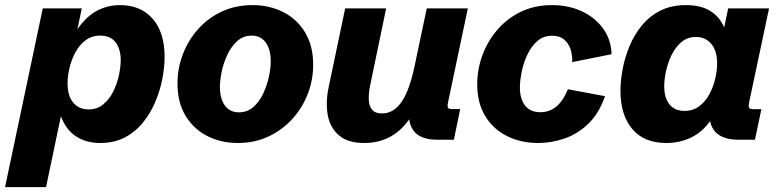

<svg xmlns="http://www.w3.org/2000/svg" viewBox="-55 -561 3129 771"><path d="M-34.7 190.4 116.7 -527.3H273.4L255.9 -443.8Q293.5 -497.1 336.2 -518.8Q378.9 -540.5 426.8 -540.5Q510.3 -540.5 558.1 -485.6Q606 -430.7 606 -332.5Q606 -292.5 597.2 -245.8Q588.4 -199.2 569.3 -153.6Q550.3 -107.9 520 -70.1Q489.7 -32.2 447 -9.5Q404.3 13.2 347.7 13.2Q291 13.2 250.5 -13.2Q210 -39.6 189.5 -94.2L129.9 190.4ZM300.3 -121.6Q335.4 -121.6 360.1 -142.3Q384.8 -163.1 400.1 -194.3Q415.5 -225.6 422.6 -259Q429.7 -292.5 429.7 -318.4Q429.7 -365.2 408.7 -391.6Q387.7 -418 348.1 -418Q313 -418 287.8 -398.7Q262.7 -379.4 246.8 -349.1Q231 -318.8 223.6 -286.1Q216.3 -253.4 216.3 -226.6Q216.3 -175.8 239.3 -148.7Q262.2 -121.6 300.3 -121.6Z M900.4 13.2Q832 13.2 777.1 -14.9Q722.2 -43 689.9 -96.4Q657.7 -149.9 657.7 -225.6Q657.7 -286.6 679.2 -343Q700.7 -399.4 740.5 -444.1Q780.3 -488.8 835.7 -514.6Q891.1 -540.5 959 -540.5Q1027.3 -540.5 1082.5 -512.5Q1137.7 -484.4 1170.2 -430.7Q1202.6 -377 1202.6 -301.3Q1202.6 -239.7 1180.7 -183.3Q1158.7 -127 1118.4 -82.8Q1078.1 -38.6 1022.7 -12.7Q967.3 13.2 900.4 13.2ZM904.8 -109.9Q938 -109.9 962.2 -131.1Q986.3 -152.3 1001.7 -184.8Q1017.1 -217.3 1024.7 -252.4Q1032.2 -287.6 1032.2 -315.4Q1032.2 -362.3 1012.2 -390.1Q992.2 -418 955.6 -418Q922.4 -418 898.4 -396.7Q874.5 -375.5 858.9 -343Q843.3 -310.5 835.7 -275.4Q828.1 -240.2 828.1 -211.9Q828.1 -165 847.9 -137.5Q867.7 -109.9 904.8 -109.9Z M1407.7 13.2Q1341.8 13.2 1306.2 -17.3Q1270.5 -47.9 1261.2 -98.6Q1252 -149.4 1264.6 -210.4L1331.1 -527.3H1495.6L1431.2 -217.3Q1425.3 -188 1425.8 -162.6Q1426.3 -137.2 1438.5 -121.3Q1450.7 -105.5 1479.5 -105.5Q1524.4 -105.5 1556.4 -150.1Q1588.4 -194.8 1609.4 -293.9L1658.7 -527.3H1823.7L1744.1 -149.9Q1740.7 -134.3 1743.9 -128.7Q1747.1 -123 1760.7 -123H1793L1767.6 0H1700.7Q1647.5 0 1620.1 -21.7Q1592.8 -43.5 1588.4 -82Q1521.5 13.2 1407.7 13.2Z M2106.9 13.2Q2036.6 13.2 1981.2 -14.4Q1925.8 -42 1893.6 -94.7Q1861.3 -147.5 1861.3 -222.7Q1861.3 -282.2 1882.1 -338.9Q1902.8 -395.5 1941.7 -440.9Q1980.5 -486.3 2035.9 -513.4Q2091.3 -540.5 2161.6 -540.5Q2228 -540.5 2281.5 -515.6Q2335 -490.7 2366.9 -446.3Q2398.9 -401.9 2400.9 -343.3L2242.7 -311.5Q2244.1 -337.4 2236.6 -361.8Q2229 -386.2 2210.7 -401.9Q2192.4 -417.5 2162.1 -417.5Q2126.5 -417.5 2101.8 -395.3Q2077.1 -373 2061.8 -339.6Q2046.4 -306.2 2039.6 -271Q2032.7 -235.8 2032.7 -209.5Q2032.7 -164.6 2053.2 -137.5Q2073.7 -110.4 2116.2 -110.4Q2150.4 -110.4 2177.7 -132.1Q2205.1 -153.8 2225.6 -202.6L2374.5 -174.8Q2350.1 -104.5 2306.6 -63.2Q2263.2 -22 2210.9 -4.4Q2158.7 13.2 2106.9 13.2Z M2620.6 13.2Q2531.2 13.2 2483.9 -43Q2436.5 -99.1 2436.5 -197.3Q2436.5 -236.3 2445.1 -282.5Q2453.6 -328.6 2472.2 -374Q2490.7 -419.4 2521.2 -457.3Q2551.8 -495.1 2595.9 -517.8Q2640.1 -540.5 2699.7 -540.5Q2759.3 -540.5 2797.4 -516.8Q2835.4 -493.2 2853 -450.7L2869.1 -527.3H3033.2L2953.1 -149.4Q2950.2 -133.8 2953.1 -128.2Q2956.1 -122.6 2970.7 -122.6H3002.4L2976.6 0H2910.6Q2812 0 2796.4 -74.7Q2765.1 -30.3 2719.7 -8.5Q2674.3 13.2 2620.6 13.2ZM2693.4 -115.7Q2728.5 -115.7 2753.7 -135Q2778.8 -154.3 2794.4 -184.1Q2810.1 -213.9 2817.4 -246.6Q2824.7 -279.3 2824.7 -305.7Q2824.7 -357.4 2801 -385Q2777.3 -412.6 2740.2 -412.6Q2705.6 -412.6 2681.4 -392.1Q2657.2 -371.6 2641.8 -340.1Q2626.5 -308.6 2619.4 -275.1Q2612.3 -241.7 2612.3 -215.3Q2612.3 -167.5 2633.5 -141.6Q2654.8 -115.7 2693.4 -115.7Z"/></svg>

Font: Schibsted Grotesk ExtraBold
Style: Italic
Weight: 800
Italic angle: -12°
Designer: Bakken & Baeck AS, Henrik Kongsvoll
Foundry: Schibsted ASA
Version: Version 1.100; ttfautohint (v1.8.4.7-5d5b);gftools[0.9.25]